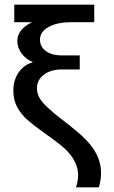

<svg xmlns="http://www.w3.org/2000/svg" viewBox="-20 -584 486 821"><path d="M254 -66Q278 -48 299 -30Q355 14 383.5 59Q412 104 412 156Q412 184 403 217H305Q314 190 314 166Q314 92 230 29Q192 0 170 -15Q121 -50 95.5 -73Q70 -96 53.5 -126Q37 -156 37 -197Q37 -241 59.5 -274Q82 -307 119 -317V-319Q90 -331 72 -356Q54 -381 54 -409Q54 -434 70.5 -454.5Q87 -475 117 -489H41V-564H383V-489H284Q224 -489 187.5 -468.5Q151 -448 151 -415Q151 -384 176.5 -365.5Q202 -347 244 -347H321V-287H244Q197 -287 167.5 -264.5Q138 -242 138 -206Q138 -172 167.5 -140.5Q197 -109 254 -66Z"/></svg>

Font: Non Bureau
Style: Regular
Weight: 400
Designer: Jona Saucedo
Foundry: Non Foundry
Version: Version 1.000; ttfautohint (v1.8.4)